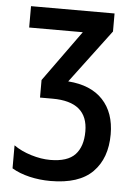

<svg xmlns="http://www.w3.org/2000/svg" viewBox="-52 -755 576 806"><g transform="rotate(5 235.5 -352.0)"><path d="M398 -714V-638L229 -413Q325 -406 375.5 -352Q426 -298 426 -207Q426 -106 368.5 -48Q311 10 191 10Q145 10 102.5 0Q60 -10 28 -29V-126Q59 -104 101.5 -91Q144 -78 182 -78Q255 -78 287 -112Q319 -146 319 -210Q319 -335 170 -335H117V-409L272 -624H46V-714Z"/></g></svg>

Font: Avrile Sans Condensed Medium
Style: Regular
Weight: 500
Width: 3
Designer: Monotype Design Team
Foundry: Monotype Imaging Inc.
Version: Version 2.001;September 10, 2019;FontCreator 11.5.0.2425 64-